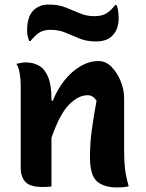

<svg xmlns="http://www.w3.org/2000/svg" viewBox="-20 -818 640 843"><path d="M206 1Q195 2 186.5 2.5Q178 3 167 3Q112 3 91.5 -19.5Q71 -42 71 -79V-441Q71 -467 67 -493.5Q63 -520 52 -538Q63 -540 73 -542Q83 -544 93 -544Q126 -544 151.5 -529.5Q177 -515 191.5 -479.5Q206 -444 206 -382V-376H212Q232 -426 263 -465Q294 -504 333 -527Q372 -550 413 -550Q444 -550 469 -525Q494 -500 509.5 -462.5Q525 -425 525 -386V-154Q525 -108 529 -75.5Q533 -43 545 0Q532 3 519.5 4Q507 5 493 5Q436 5 405.5 -22Q375 -49 375 -129Q375 -187 383 -247Q391 -307 404 -376Q388 -400 365 -400Q324 -400 283 -358.5Q242 -317 206 -213ZM394 -747Q424 -747 444 -757.5Q464 -768 486 -796H492Q496 -786 498.5 -771Q501 -756 501 -737Q501 -717 495 -697Q489 -677 472 -660Q448 -636 401 -636Q361 -636 330 -648.5Q299 -661 269 -674Q239 -687 202 -687Q173 -687 154.5 -676Q136 -665 114 -638H108Q104 -649 101.5 -659.5Q99 -670 99 -687Q99 -713 105.5 -735Q112 -757 127 -773Q140 -785 156 -791.5Q172 -798 194 -798Q237 -798 269 -785Q301 -772 330.5 -759.5Q360 -747 394 -747Z"/></svg>

Font: Recursive Mn Csl St
Style: Bold
Weight: 700
Monospace: yes
Version: Version 1.079;hotconv 1.0.112;makeotfexe 2.5.65598; ttfautoh